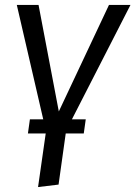

<svg xmlns="http://www.w3.org/2000/svg" viewBox="-20 -546 548 777"><path d="M271 -63H327L319 -6H246L217 201L134 211L165 -6H93L101 -63H155L48 -526H136L218 -95L421 -526H508Z"/></svg>

Font: Fira Sans Book
Style: Italic
Weight: 350
Italic angle: -8°
Designer: bBox Type GmbH & Carrois Corporate GbR & Edenspiekermann AG
Foundry: bBox Type GmbH & Carrois Corporate GbR & Edenspiekermann AG
Version: Version 4.301